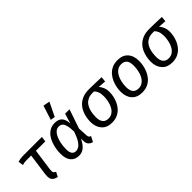

<svg xmlns="http://www.w3.org/2000/svg" viewBox="88 -1706 2611 2611"><g transform="rotate(-45 1393.5 -400.0)"><path d="M144.9 -527.1H480.3L469.3 -451.4H289.6L245.8 -138.6Q240.8 -99.7 248.8 -83.1Q256.8 -66.6 281.7 -55.6L247.5 11.1Q206.3 2.1 183.7 -16.4Q161 -35 154.9 -64.1Q148.7 -93.2 153.8 -134.4L197.6 -451.4H128.2Q102.2 -451.4 86.2 -450.4Q70.1 -449.4 57.6 -446.9Q45 -444.4 28 -438.4L16 -511Q41 -520 71.4 -524Q101.9 -528.1 144.9 -527.1Z M736.9 -539.1Q781.9 -539.1 813.4 -523.1Q844.8 -507.1 862.3 -472.7Q879.8 -438.2 882.8 -381.4L926.6 -527.1H1011.4L917.2 -250.1L924.3 -113.6Q925.3 -93.5 932.3 -82Q939.4 -70.5 961.4 -62.6L922 13.1Q889.8 8 865.8 -16.9Q841.7 -41.9 840.7 -84.9L839.7 -135.6Q820.6 -94.6 795.1 -60.7Q769.6 -26.8 736.1 -7.3Q702.7 12.1 659.7 12.1Q582.7 12.1 539.7 -38Q496.6 -88 496.6 -188.1Q496.6 -231.1 504.6 -279.6Q512.6 -328.1 529.7 -374.2Q546.7 -420.2 574.7 -457.2Q602.7 -494.2 642.8 -516.7Q682.8 -539.1 736.9 -539.1ZM742 -465.5Q708.1 -465.5 683.2 -445.5Q658.3 -425.6 640.9 -392.6Q623.5 -359.7 613 -321.3Q602.5 -282.9 598 -245.5Q593.6 -208.1 593.6 -179.2Q593.6 -118.4 614 -90Q634.4 -61.6 672.2 -61.6Q697.2 -61.6 725.5 -77.6Q753.9 -93.5 783.3 -138.4Q812.7 -183.3 841.6 -269.1Q839.6 -347.8 827.1 -390.2Q814.7 -432.6 793.8 -449Q772.9 -465.5 742 -465.5ZM729.7 -606 795.8 -812.5 891.6 -794.3 795.2 -594.9Z M1387 -533.1Q1417 -533.1 1448.6 -532.6Q1480.1 -532.1 1512.2 -531.1Q1544.2 -530.1 1573.8 -529.1Q1603.3 -528.1 1628.5 -527.1L1621.3 -452.4L1505.6 -460.4Q1530.5 -437.5 1546.9 -398.1Q1563.3 -358.7 1563.3 -305.8Q1563.3 -270.8 1554.8 -228.3Q1546.3 -185.8 1527.3 -143.4Q1508.3 -100.9 1476.7 -65.9Q1445.2 -30.9 1400.1 -9.4Q1355.1 12.1 1293 12.1Q1194.9 12.1 1142.8 -48.4Q1090.6 -108.9 1090.6 -206Q1090.6 -246.1 1099.1 -290.6Q1107.6 -335.1 1127.2 -378.1Q1146.7 -421.1 1180.7 -456.1Q1214.8 -491.1 1265.8 -512.1Q1316.9 -533.1 1387 -533.1ZM1416.8 -463.5H1386.9Q1337.1 -463.5 1302.7 -447Q1268.4 -430.6 1245.9 -403.2Q1223.5 -375.8 1211.1 -340.9Q1198.6 -306 1193.6 -268.5Q1188.6 -231.1 1188.6 -195Q1188.6 -131.3 1216.5 -96.9Q1244.3 -62.6 1296.1 -62.6Q1336.9 -62.6 1366.3 -80.1Q1395.7 -97.6 1415.1 -126.5Q1434.5 -155.5 1446 -190.5Q1457.4 -225.5 1462.4 -260.4Q1467.4 -295.4 1467.4 -324.3Q1467.4 -375 1453.5 -409.8Q1439.6 -444.6 1416.8 -463.5Z M1873.9 12.1Q1775.8 12.1 1723.7 -46.9Q1671.6 -106 1671.6 -206Q1671.6 -245.1 1680.1 -290.2Q1688.7 -335.2 1708.2 -379.2Q1727.7 -423.2 1759.7 -459.7Q1791.8 -496.2 1837.3 -517.7Q1882.9 -539.1 1945 -539.1Q2043.1 -539.1 2094.7 -480.6Q2146.3 -422.1 2146.3 -321Q2146.3 -282.9 2137.8 -237.9Q2129.3 -192.9 2110.2 -148.9Q2091.2 -104.9 2059.7 -68.4Q2028.1 -31.9 1982.1 -9.9Q1936 12.1 1873.9 12.1ZM1877.1 -62.6Q1917.9 -62.6 1947.3 -80.6Q1976.7 -98.5 1996.6 -128Q2016.5 -157.4 2027.9 -192.9Q2039.4 -228.3 2044.3 -264.7Q2049.3 -301.1 2049.3 -331Q2049.3 -399.8 2022 -432.1Q1994.6 -464.5 1941.9 -464.5Q1901 -464.5 1871.6 -446.5Q1842.2 -428.5 1822.3 -399.1Q1802.4 -369.6 1790.5 -334.2Q1778.6 -298.8 1773.6 -262.4Q1768.6 -226 1768.6 -196Q1768.6 -127.3 1796.5 -94.9Q1824.3 -62.6 1877.1 -62.6Z M2546 -533.1Q2576 -533.1 2607.6 -532.6Q2639.1 -532.1 2671.2 -531.1Q2703.2 -530.1 2732.8 -529.1Q2762.3 -528.1 2787.5 -527.1L2780.3 -452.4L2664.6 -460.4Q2689.5 -437.5 2705.9 -398.1Q2722.3 -358.7 2722.3 -305.8Q2722.3 -270.8 2713.8 -228.3Q2705.3 -185.8 2686.3 -143.4Q2667.3 -100.9 2635.7 -65.9Q2604.2 -30.9 2559.1 -9.4Q2514.1 12.1 2452 12.1Q2353.9 12.1 2301.8 -48.4Q2249.6 -108.9 2249.6 -206Q2249.6 -246.1 2258.1 -290.6Q2266.6 -335.1 2286.2 -378.1Q2305.7 -421.1 2339.7 -456.1Q2373.8 -491.1 2424.8 -512.1Q2475.9 -533.1 2546 -533.1ZM2575.8 -463.5H2545.9Q2496.1 -463.5 2461.7 -447Q2427.4 -430.6 2404.9 -403.2Q2382.5 -375.8 2370.1 -340.9Q2357.6 -306 2352.6 -268.5Q2347.6 -231.1 2347.6 -195Q2347.6 -131.3 2375.5 -96.9Q2403.3 -62.6 2455.1 -62.6Q2495.9 -62.6 2525.3 -80.1Q2554.7 -97.6 2574.1 -126.5Q2593.5 -155.5 2605 -190.5Q2616.4 -225.5 2621.4 -260.4Q2626.4 -295.4 2626.4 -324.3Q2626.4 -375 2612.5 -409.8Q2598.6 -444.6 2575.8 -463.5Z"/></g></svg>

Font: Fira Sans Variable
Style: Italic
Weight: 397
Italic angle: -8°
Designer: Carrois Corporate & Edenspiekermann AG
Foundry: Carrois Corporate GbR & Edenspiekermann AG
Version: Version 4.202